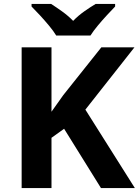

<svg xmlns="http://www.w3.org/2000/svg" viewBox="-20 -954 704 974"><path d="M664.1 0H492.2L305.2 -300.8L241.2 -254.9V0H89.8V-713.9H241.2V-387.2Q256.3 -408.2 271 -429.2Q285.6 -450.2 300.8 -471.2L494.1 -713.9H662.1L413.1 -397.9ZM265.1 -773.9Q251.5 -796.4 229 -823.5Q206.5 -850.6 182.6 -876.5Q158.7 -902.3 140.1 -920.9V-934.1H239.3Q265.1 -917.5 294.9 -896.2Q324.7 -875 351.1 -848.1Q377 -875 408 -896.7Q439 -918.5 465.3 -934.1H564V-920.9Q546.4 -902.8 522.5 -877Q498.5 -851.1 475.8 -823.7Q453.1 -796.4 439 -773.9Z"/></svg>

Font: Open Sans
Style: Bold
Weight: 700
Designer: Monotype Design Team
Foundry: Monotype Imaging Inc.
Version: Version 3.000; ttfautohint (v1.8.4)